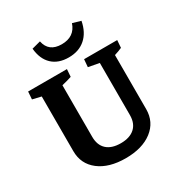

<svg xmlns="http://www.w3.org/2000/svg" viewBox="-159 -766 828 885"><g transform="rotate(-30 254.5 -323.5)"><path d="M62 -141.1V-432.1L16.1 -442.9L19 -483.4H225.6L222.7 -443.8Q204.6 -437.5 170.4 -429.2V-154.8Q170.4 -110.4 196.3 -86.7Q222.2 -63 270.5 -63Q318.4 -63 344.7 -86.7Q371.1 -110.4 371.1 -154.8V-432.1L313.5 -442.9L316.9 -483.4H493.2L490.2 -443.8Q475.1 -436.5 449.7 -428.7V-141.1Q449.7 -72.8 397 -32.2Q344.2 8.3 255.9 8.3Q167 8.3 114.5 -32.2Q62 -72.8 62 -141.1ZM260.7 -525.4Q205.6 -525.4 173.1 -556.2Q140.6 -586.9 135.3 -644L181.6 -656.2Q194.3 -594.2 262.7 -594.2Q331.1 -594.2 351.6 -655.3L395 -642.6Q384.3 -586.4 349.6 -555.9Q314.9 -525.4 260.7 -525.4Z"/></g></svg>

Font: Markazi Text SemiBold
Style: Regular
Weight: 600
Designer: Borna Izadpanah (Arabic designer), Fiona Ross (Arabic design director) and Florian Runge (Latin designer)
Foundry: Borna Izadpanah and Florian Runge
Version: Version 1.001; ttfautohint (v1.8.3)